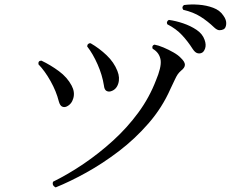

<svg xmlns="http://www.w3.org/2000/svg" viewBox="-20 -824 1040 839"><path d="M223 -5Q206 -14 212 -30Q279 -63 346 -108.5Q413 -154 474.5 -210Q536 -266 584.5 -332Q633 -398 662 -474Q673 -500 678.5 -522.5Q684 -545 682 -561Q677 -594 647 -611Q642 -625 655 -629Q672 -626 694.5 -616.5Q717 -607 738 -595Q759 -583 770 -571Q788 -554 788 -541Q788 -528 771 -515Q762 -507 756.5 -499Q751 -491 744.5 -477Q738 -463 725 -436Q689 -354 629.5 -285.5Q570 -217 499 -163Q428 -109 356.5 -69.5Q285 -30 223 -5ZM270 -358Q260 -354 251 -358.5Q242 -363 237 -381Q226 -425 201 -469.5Q176 -514 148 -543Q146 -559 161 -559Q201 -540 237.5 -513Q274 -486 293 -450Q308 -422 300.5 -395Q293 -368 270 -358ZM464 -425Q454 -422 445 -427Q436 -432 434 -451Q427 -496 406.5 -542.5Q386 -589 361 -621Q361 -628 365.5 -632Q370 -636 376 -635Q414 -613 446 -582.5Q478 -552 493 -514Q505 -484 496.5 -458Q488 -432 464 -425ZM957 -696Q949 -692 939 -692Q929 -692 916 -704Q888 -731 856.5 -751Q825 -771 781 -781Q772 -793 784 -802Q814 -806 848 -803.5Q882 -801 911.5 -790Q941 -779 956 -756Q970 -737 968.5 -719Q967 -701 957 -696ZM859 -592Q851 -589 841.5 -592Q832 -595 822 -610Q801 -643 775.5 -670.5Q750 -698 711 -718Q708 -724 710.5 -729.5Q713 -735 718 -737Q748 -733 780.5 -722Q813 -711 839 -693.5Q865 -676 874 -650Q882 -628 876 -611.5Q870 -595 859 -592Z"/></svg>

Font: Zen Old Mincho
Style: Regular
Weight: 400
Designer: Yoshimichi Ohira
Foundry: Positype
Version: Version 1.001